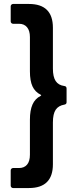

<svg xmlns="http://www.w3.org/2000/svg" viewBox="-20 -811 390 969"><path d="M46 138Q41 138 37.5 134.5Q34 131 34 126V49Q34 44 37.5 40.5Q41 37 46 37H76Q102 37 116.5 20Q131 3 131 -30V-207Q131 -254 144 -283.5Q157 -313 185 -327Q188 -329 188 -330Q188 -332 185 -333Q157 -347 144 -375Q131 -403 131 -451V-624Q131 -656 116.5 -673.5Q102 -691 76 -691H46Q41 -691 37.5 -694.5Q34 -698 34 -703V-779Q34 -784 37.5 -787.5Q41 -791 46 -791H126Q247 -791 247 -671V-465Q247 -423 261 -402Q275 -381 304 -377Q316 -376 316 -364V-295Q316 -285 305 -283Q275 -278 261 -257Q247 -236 247 -193V18Q247 138 126 138Z"/></svg>

Font: LinhAnh SemBd
Style: Regular
Weight: 600
Monospace: yes
Designer: Jeremy Tribby
Foundry: Tribby Type
Version: Version 1.408